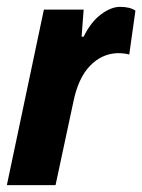

<svg xmlns="http://www.w3.org/2000/svg" viewBox="-23 -540 415 560"><path d="M105 -512H221L215 -433H221Q242 -476 271.5 -498Q301 -520 327 -520Q356 -520 372 -509L354 -381Q340 -385 319 -385Q273 -383 239 -347.5Q205 -312 191 -243L139 0H-3Z"/></svg>

Font: Decalotype
Style: Bold Italic
Weight: 700
Italic angle: -12°
Designer: Alfredo Marco Pradil
Foundry: Alfredo Marco Pradil
Version: Version 1.0